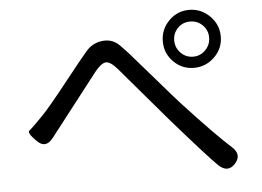

<svg xmlns="http://www.w3.org/2000/svg" viewBox="-49 -778 1099 805"><g transform="rotate(-5 500.0 -375.5)"><path d="M909 -54Q877 -19 839 -55Q805 -87 653 -261L456 -492Q426 -527 406.5 -525Q387 -523 360 -489L158 -229Q125 -186 89 -223Q52 -260 63 -268Q74 -276 119 -322Q152 -355 242 -469L298 -539Q315 -560 332 -580Q360 -612 402 -616Q444 -620 473 -590Q492 -571 510 -551L675 -361Q692 -342 709 -323Q840 -181 903 -125Q942 -90 909 -54ZM774 -470Q724 -470 688.5 -505.5Q653 -541 653 -591.5Q653 -642 688.5 -678Q724 -714 774 -714Q824 -714 860.5 -678Q897 -642 897 -591.5Q897 -541 860.5 -505.5Q824 -470 774 -470ZM774.5 -517Q805 -517 826.5 -539Q848 -561 848 -591.5Q848 -622 826.5 -643.5Q805 -665 774 -665Q743 -665 722 -643.5Q701 -622 701 -591.5Q701 -561 722.5 -539Q744 -517 774.5 -517Z"/></g></svg>

Font: Resource Han Rounded CN
Style: Regular
Weight: 400
Designer: Cyano Hao (round all glyphs); Ryoko NISHIZUKA  (kana, bopomofo & ideographs); Paul D. Hunt (Latin, Greek & Cyrillic); Sa
Foundry: Cyano Hao
Version: 0.990